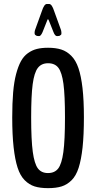

<svg xmlns="http://www.w3.org/2000/svg" viewBox="-20 -954 491 981"><path d="M179.7 -769.5Q164.6 -769.5 164.6 -773.4Q156.7 -773.9 156.7 -786.6Q156.7 -792 158.7 -799.8L193.8 -897Q205.6 -933.6 219.2 -933.6H231.4Q245.1 -933.6 256.8 -897L292 -799.8Q293.9 -791 293.9 -784.7Q293.9 -773.9 286.6 -773.4Q286.6 -769.5 271.5 -769.5Q261.2 -769.5 253.4 -789.6L230.5 -847.2Q227.5 -855.5 225.1 -855.5Q222.7 -855.5 220.2 -847.2L197.3 -789.6Q188.5 -769.5 179.7 -769.5ZM225.1 -69.8Q259.3 -69.8 277.3 -93Q295.4 -116.2 303.7 -177Q312 -237.8 312 -354.5Q312 -467.3 304.2 -525.4Q296.4 -583.5 278.6 -607.2Q260.7 -630.9 225.6 -630.9Q191.4 -630.9 173.1 -606.7Q154.8 -582.5 147 -523.9Q139.2 -465.3 139.2 -354.5Q139.2 -238.8 147.5 -178Q155.8 -117.2 173.6 -93.5Q191.4 -69.8 225.1 -69.8ZM225.6 7.3Q185.1 7.3 157 -1.5Q128.9 -10.3 106 -33.4Q83 -56.6 69.8 -97.7Q56.6 -138.7 49.6 -201.4Q42.5 -264.2 42.5 -354.5Q42.5 -426.8 47.1 -481.4Q51.8 -536.1 62.3 -575.7Q72.8 -615.2 86.9 -641.1Q101.1 -667 122.6 -682.4Q144 -697.8 168.5 -703.9Q192.9 -710 225.6 -710Q265.1 -710 293.2 -700.9Q321.3 -691.9 344.2 -668.9Q367.2 -646 380.9 -605.7Q394.5 -565.4 401.6 -503.7Q408.7 -441.9 408.7 -354.5Q408.7 -263.7 401.9 -200.7Q395 -137.7 381.8 -96.7Q368.7 -55.7 345.7 -33Q322.8 -10.3 294.7 -1.5Q266.6 7.3 225.6 7.3Z"/></svg>

Font: BenchNine
Style: Bold
Weight: 700
Version: Version 1 ; ttfautohint (v0.92.18-e454-dirty) -l 8 -r 50 -G 